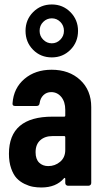

<svg xmlns="http://www.w3.org/2000/svg" viewBox="-20 -831 464 859"><path d="M211.9 -574.2Q161.6 -574.2 127.9 -608.4Q94.2 -642.6 94.2 -692.9Q94.2 -742.7 128.2 -776.9Q162.1 -811 211.9 -811Q261.2 -811 295.2 -776.6Q329.1 -742.2 329.1 -692.9Q329.1 -642.6 295.2 -608.4Q261.2 -574.2 211.9 -574.2ZM211.9 -749Q189.5 -749 173.3 -732.9Q157.2 -716.8 157.2 -692.9Q157.2 -669.9 173.3 -653.6Q189.5 -637.2 211.9 -637.2Q233.9 -637.2 250 -653.6Q266.1 -669.9 266.1 -692.9Q266.1 -716.8 250 -732.9Q233.9 -749 211.9 -749ZM210.9 -519Q289.6 -519 338.9 -473.1Q388.2 -427.2 388.2 -352.1V-12.2Q388.2 -6.8 384.5 -3.4Q380.9 0 376 0H284.2Q279.3 0 275.6 -3.4Q272 -6.8 272 -12.2V-30.8Q272 -33.7 270.3 -34.9Q268.6 -36.1 266.1 -33.2Q231 7.8 165 7.8Q145.5 7.8 127.7 4.6Q109.9 1.5 89.6 -8.3Q69.3 -18.1 54.4 -33.9Q39.6 -49.8 29.8 -77.9Q20 -106 20 -143.1Q20 -309.1 214.8 -309.1H267.1Q272 -309.1 272 -314V-339.8Q272 -375.5 254.2 -397.2Q236.3 -418.9 209 -418.9Q188.5 -418.9 174.3 -405.3Q160.2 -391.6 157.2 -369.1Q155.8 -356.9 144 -356.9H46.9Q34.7 -356.9 36.1 -369.1Q41 -437 89.4 -478Q137.7 -519 210.9 -519ZM195.8 -87.9Q226.1 -87.9 249 -107.2Q272 -126.5 272 -160.2V-216.8Q272 -222.2 267.1 -222.2H214.8Q180.7 -222.2 159.9 -203.4Q139.2 -184.6 139.2 -149.9Q139.2 -119.1 155 -103.5Q170.9 -87.9 195.8 -87.9Z"/></svg>

Font: Barlow Condensed SemiBold
Style: Regular
Weight: 600
Width: 3
Designer: Jeremy Tribby
Foundry: Tribby Type
Version: Version 1.422;hotconv 1.0.109;makeotfexe 2.5.65596